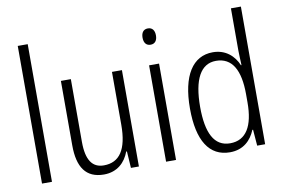

<svg xmlns="http://www.w3.org/2000/svg" viewBox="-80 -897 1538 1044"><g transform="rotate(-10 689.5 -375.0)"><path d="M129 0V-760H74V0Z M609 -532H554V-240C554 -104 510 -39 423 -39C360 -39 327 -84 327 -186V-532H272V-176C272 -55 316 10 415 10C489 10 534 -35 555 -92H559L565 0H609Z M787 -731C762 -731 750 -713 750 -686C750 -658 763 -641 787 -641C811 -641 824 -658 824 -686C824 -713 812 -731 787 -731ZM814 -532H759V0H814Z M1111 10C1186 10 1229 -35 1251 -89H1255L1262 0H1306V-760H1251V-527C1251 -503 1253 -475 1254 -446H1251C1229 -499 1183 -542 1112 -542C1001 -542 937 -444 937 -262C937 -84 997 10 1111 10ZM1120 -38C1032 -38 993 -117 993 -261C993 -412 1036 -493 1121 -493C1210 -493 1251 -419 1251 -286V-240C1251 -111 1209 -38 1120 -38Z"/></g></svg>

Font: Noto Sans Kannada Condensed Light
Style: Regular
Weight: 300
Width: 3
Designer: Jelle Bosma - Monotype Design Team
Foundry: Monotype Imaging Inc.
Version: Version 2.005